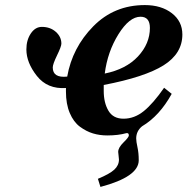

<svg xmlns="http://www.w3.org/2000/svg" viewBox="-20 -522 739 757"><path d="M84 -327Q84 -364 101.5 -390Q119 -416 145 -416Q178 -416 200 -396.5Q222 -377 222 -350Q222 -339 205 -304Q188 -269 188 -256Q188 -214 245 -220Q265 -334 347.5 -418Q430 -502 551 -502Q616 -502 657.5 -470Q699 -438 699 -386Q699 -311 625 -264.5Q551 -218 389 -187V-163Q389 -117 407.5 -85.5Q426 -54 467 -54Q510 -54 547 -84Q584 -114 627 -176L657 -152Q609 -65 540 -24Q517 -5 517 24Q517 36 522 58.5Q527 81 527 110Q527 175 376 215L366 183Q412 164 430.5 147Q449 130 449 107Q449 101 447.5 91.5Q446 82 446 77Q446 60 467 39.5Q488 19 488 12Q488 1 478 3Q446 12 403 12Q373 12 346.5 4Q320 -4 295 -22.5Q270 -41 255 -76.5Q240 -112 240 -161V-175Q167 -170 125.5 -222.5Q84 -275 84 -327ZM393 -232Q477 -249 524 -299.5Q571 -350 571 -412Q571 -456 534 -456Q490 -456 447 -387Q404 -318 393 -232Z"/></svg>

Font: Heuristica
Style: Bold Italic
Weight: 700
Italic angle: -13°
Version: Version 1.0.2